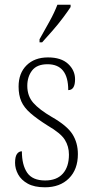

<svg xmlns="http://www.w3.org/2000/svg" viewBox="-20 -786 392 816"><path d="M171 10Q126 10 98 -5.5Q70 -21 57 -45Q44 -69 44 -94Q44 -120 52 -131.5Q60 -143 73 -143Q73 -85 95.5 -52Q118 -19 172 -19Q221 -19 247 -48Q273 -77 273 -129Q273 -164 255.5 -192Q238 -220 183 -252Q137 -281 109.5 -305Q82 -329 70.5 -355.5Q59 -382 59 -418Q59 -475 93 -508.5Q127 -542 184 -542Q240 -542 269.5 -514.5Q299 -487 299 -449Q299 -403 270 -403Q270 -513 182 -513Q137 -513 116.5 -486.5Q96 -460 96 -421Q96 -378 121.5 -349Q147 -320 200 -289Q265 -252 288 -215.5Q311 -179 311 -131Q311 -66 273 -28Q235 10 171 10ZM148 -619Q170 -658 190.5 -695Q211 -732 224 -766H280V-756Q269 -739 248.5 -711.5Q228 -684 203.5 -656Q179 -628 159 -606H148Z"/></svg>

Font: Noto Serif Sinhala Condensed ExtraLight
Style: Regular
Weight: 200
Width: 3
Designer: Jelle Bosma - Monotype Design Team
Foundry: Monotype Imaging Inc.
Version: Version 2.007; ttfautohint (v1.8.4.7-5d5b)